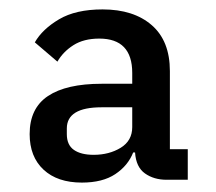

<svg xmlns="http://www.w3.org/2000/svg" viewBox="-20 -724 460 408"><path d="M379 -342H334Q307 -342 288 -355.5Q269 -369 267 -400H263Q252 -372 225 -354Q198 -336 154 -336Q102 -336 72.5 -363.5Q43 -391 43 -439Q43 -494 82 -520Q121 -546 196 -546H261V-569Q261 -642 191 -642Q158 -642 136 -628Q114 -614 102 -593L54 -634Q70 -662 105.5 -683Q141 -704 198 -704Q264 -704 302.5 -670.5Q341 -637 341 -573V-407H379ZM196 -496Q122 -496 122 -451V-439Q122 -416 137 -405.5Q152 -395 179 -395Q212 -395 236.5 -410Q261 -425 261 -454V-496Z"/></svg>

Font: IBM Plex Sans Thai Looped Medium
Style: Regular
Weight: 500
Designer: Mike Abbink, Paul van der Laan, Pieter van Rosmalen, Ben Mitchell, Mark Frömberg
Foundry: Bold Monday
Version: Version 1.1